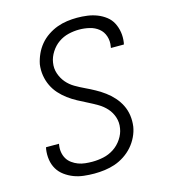

<svg xmlns="http://www.w3.org/2000/svg" viewBox="-111 -832 823 930"><g transform="rotate(-15 300.0 -367.5)"><path d="M248 8Q222 8 195.5 5Q169 2 145.5 -7Q122 -16 101.5 -31Q81 -46 68.5 -67Q56 -88 52 -114Q48 -140 52 -167L54 -176H119L118 -170Q115 -151 118 -133.5Q121 -116 129.5 -101.5Q138 -87 152.5 -76.5Q167 -66 183 -60Q199 -54 217 -52Q235 -50 253 -50Q281 -50 309 -56Q337 -62 361.5 -78Q386 -94 403 -119.5Q420 -145 424 -172Q429 -200 420.5 -226.5Q412 -253 394 -273Q376 -293 353 -306.5Q330 -320 306 -332Q282 -344 258.5 -356.5Q235 -369 213.5 -385Q192 -401 174.5 -420.5Q157 -440 145.5 -464Q134 -488 129.5 -515.5Q125 -543 129 -572Q134 -597 145 -621.5Q156 -646 173 -666.5Q190 -687 213 -702.5Q236 -718 260.5 -727Q285 -736 310.5 -739.5Q336 -743 361 -743Q387 -743 412.5 -739.5Q438 -736 461 -727Q484 -718 503.5 -703Q523 -688 534 -666.5Q545 -645 549 -620Q553 -595 549 -568L547 -559H482L483 -566Q488 -592 480 -617Q472 -642 452.5 -657.5Q433 -673 407.5 -679Q382 -685 356 -685Q329 -685 302 -678.5Q275 -672 252 -656Q229 -640 213 -615Q197 -590 193 -564Q188 -535 197 -508.5Q206 -482 223 -462Q240 -442 263 -428.5Q286 -415 310.5 -403.5Q335 -392 358.5 -379Q382 -366 403 -350.5Q424 -335 442 -315Q460 -295 472 -271Q484 -247 488 -219.5Q492 -192 488 -163Q484 -138 472 -113Q460 -88 442 -67.5Q424 -47 400.5 -31.5Q377 -16 352 -7.5Q327 1 300.5 4.5Q274 8 248 8Z"/></g></svg>

Font: Iosevka Aile Light Oblique
Style: Regular
Weight: 300
Italic angle: -9°
Designer: Belleve Invis
Foundry: Belleve Invis
Version: Version 31.1.0; ttfautohint (v1.8.4)